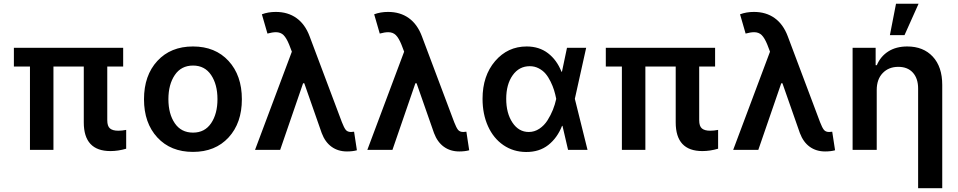

<svg xmlns="http://www.w3.org/2000/svg" viewBox="-20 -801 5120 1026"><path d="M638.2 -545.4V-445.3H553.2V-158.7Q553.2 -126.5 567.9 -114.5Q582.5 -102.5 611.8 -102.5Q632.3 -102.5 654.3 -106.9V-6.3Q611.3 6.3 570.3 6.3Q427.7 6.3 427.7 -147V-445.3H265.6V0H140.1V-445.3H54.2V-545.4Z M749.5 -270.5Q749.5 -397.9 820.8 -475.3Q892.1 -552.7 1011.2 -552.7Q1130.4 -552.7 1201.4 -475.3Q1272.5 -397.9 1272.5 -270.5Q1272.5 -143.6 1201.4 -66.4Q1130.4 10.7 1011.2 10.7Q892.1 10.7 820.8 -66.4Q749.5 -143.6 749.5 -270.5ZM1011.7 -92.3Q1074.2 -92.3 1108.2 -142.6Q1142.1 -192.9 1142.1 -271Q1142.1 -349.6 1108.2 -400.1Q1074.2 -450.7 1011.7 -450.7Q948.2 -450.7 914.1 -400.1Q879.9 -349.6 879.9 -271Q879.9 -192.4 914.1 -142.3Q948.2 -92.3 1011.7 -92.3Z M1834 8.3Q1786.6 8.3 1752 -16.6Q1717.3 -41.5 1699.2 -89.8L1606 -356H1599.6L1477.1 0H1342.8L1539.6 -524.9L1525.4 -562Q1510.7 -598.1 1495.1 -613.5Q1479.5 -628.9 1454.6 -628.9Q1435.5 -628.9 1409.2 -621.6L1379.4 -724.6Q1413.1 -737.3 1453.6 -737.3Q1518.6 -737.3 1564.5 -704.3Q1610.4 -671.4 1634.3 -607.4L1807.1 -147.9Q1818.4 -118.7 1827.6 -107.2Q1836.9 -95.7 1855.5 -95.7Q1858.9 -95.7 1872.1 -97.2L1887.2 2Q1864.7 8.3 1834 8.3Z M2434.1 8.3Q2386.7 8.3 2352.1 -16.6Q2317.4 -41.5 2299.3 -89.8L2206.1 -356H2199.7L2077.1 0H1942.9L2139.6 -524.9L2125.5 -562Q2110.8 -598.1 2095.2 -613.5Q2079.6 -628.9 2054.7 -628.9Q2035.6 -628.9 2009.3 -621.6L1979.5 -724.6Q2013.2 -737.3 2053.7 -737.3Q2118.7 -737.3 2164.6 -704.3Q2210.4 -671.4 2234.4 -607.4L2407.2 -147.9Q2418.5 -118.7 2427.7 -107.2Q2437 -95.7 2455.6 -95.7Q2459 -95.7 2472.2 -97.2L2487.3 2Q2464.8 8.3 2434.1 8.3Z M2791 11.2Q2723.1 10.7 2670.2 -25.4Q2617.2 -61.5 2587.9 -126.2Q2558.6 -190.9 2558.6 -272.9Q2558.6 -396 2625.7 -474.4Q2692.9 -552.7 2794.4 -552.7Q2861.3 -552.7 2908.4 -516.6Q2955.6 -480.5 2980.5 -417.5H2982.9L3009.8 -545.4H3112.3L3051.8 -272.9L3119.6 0H3015.6L2985.8 -128.4H2983.4Q2958 -64 2909.9 -26.1Q2861.8 11.7 2791 11.2ZM2952.1 -272.9V-273.9Q2947.3 -297.9 2940.7 -319.3Q2934.1 -340.8 2922.1 -365.2Q2910.2 -389.6 2895.5 -407Q2880.9 -424.3 2858.9 -435.8Q2836.9 -447.3 2811 -447.3Q2753.9 -447.3 2719.5 -398.7Q2685.1 -350.1 2685.1 -272.9Q2685.1 -195.8 2718.5 -145.8Q2752 -95.7 2805.7 -95.7Q2835.9 -95.7 2862.1 -113Q2888.2 -130.4 2905.8 -158.2Q2923.3 -186 2934.6 -214.4Q2945.8 -242.7 2952.1 -271.5Z M3801.3 -545.4V-445.3H3716.3V-158.7Q3716.3 -126.5 3731 -114.5Q3745.6 -102.5 3774.9 -102.5Q3795.4 -102.5 3817.4 -106.9V-6.3Q3774.4 6.3 3733.4 6.3Q3590.8 6.3 3590.8 -147V-445.3H3428.7V0H3303.2V-445.3H3217.3V-545.4Z M4389.2 8.3Q4341.8 8.3 4307.1 -16.6Q4272.5 -41.5 4254.4 -89.8L4161.1 -356H4154.8L4032.2 0H3897.9L4094.7 -524.9L4080.6 -562Q4065.9 -598.1 4050.3 -613.5Q4034.7 -628.9 4009.8 -628.9Q3990.7 -628.9 3964.4 -621.6L3934.6 -724.6Q3968.3 -737.3 4008.8 -737.3Q4073.7 -737.3 4119.6 -704.3Q4165.5 -671.4 4189.5 -607.4L4362.3 -147.9Q4373.5 -118.7 4382.8 -107.2Q4392.1 -95.7 4410.6 -95.7Q4414.1 -95.7 4427.2 -97.2L4442.4 2Q4419.9 8.3 4389.2 8.3Z M4735.4 -613.3 4768.1 -781.2H4888.7L4813.5 -613.3ZM4665 -319.8V0H4536.1V-545.4H4659.2V-452.6H4665.5Q4685.1 -499.5 4726.8 -526.1Q4768.6 -552.7 4828.1 -552.7Q4914.1 -552.7 4964.6 -498.3Q5015.1 -443.8 5015.1 -347.2V204.6H4886.2V-327.6Q4886.2 -381.8 4858.2 -412.8Q4830.1 -443.8 4780.3 -443.8Q4729 -443.8 4697 -410.6Q4665 -377.4 4665 -319.8Z"/></svg>

Font: Interop SemBd
Style: Regular
Weight: 600
Designer: Rasmus Andersson, Google, Jang Haemin
Foundry: jhaemin
Version: Version 1.007